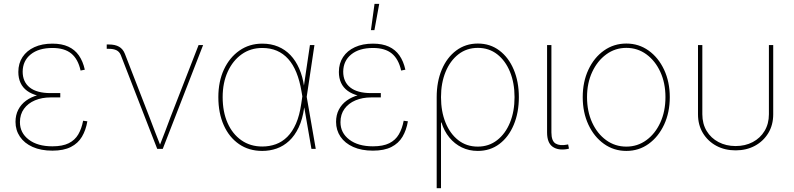

<svg xmlns="http://www.w3.org/2000/svg" viewBox="-20 -773 4125 997"><path d="M252 9.3Q192.4 9.3 149.4 -10Q106.4 -29.3 83.5 -63.2Q60.5 -97.2 60.5 -140.1Q60.5 -175.8 75 -203.6Q89.4 -231.4 115.5 -250.5Q141.6 -269.5 177.2 -279.3Q212.9 -289.1 255.9 -289.1H293V-267.1H242.2Q197.8 -267.1 161.6 -252Q125.5 -236.8 104.5 -208Q83.5 -179.2 83.5 -138.7Q83.5 -83 129.2 -48.1Q174.8 -13.2 252 -13.2Q304.7 -13.2 336.9 -29.3Q369.1 -45.4 386.5 -75.2Q403.8 -105 411.6 -146L433.6 -143.1Q425.8 -97.2 405.5 -63Q385.3 -28.8 347.9 -9.8Q310.5 9.3 252 9.3ZM254.9 -267.6Q210.9 -267.6 177.2 -276.1Q143.6 -284.7 120.8 -301.3Q98.1 -317.9 86.7 -342.5Q75.2 -367.2 75.2 -399.4Q75.2 -443.8 96.9 -476.8Q118.7 -509.8 158.4 -528.1Q198.2 -546.4 252.4 -546.4Q300.8 -546.4 334.7 -530.8Q368.7 -515.1 389.6 -485.1Q410.6 -455.1 420.4 -411.1L398.4 -406.7Q385.3 -466.3 350.1 -495.1Q314.9 -523.9 252.4 -523.9Q180.7 -523.9 139.4 -490.5Q98.1 -457 97.7 -400.9Q97.7 -347.7 134.5 -318.6Q171.4 -289.6 242.2 -289.6H293V-267.6Z M796.4 0 606.9 -487.8Q599.6 -504.9 584.5 -512.2Q569.3 -519.5 545.9 -519.5H534.2V-542H545.9Q578.1 -542 598.4 -530.3Q618.7 -518.6 628.4 -493.7L756.3 -164.1Q770.5 -127 784.7 -89.4Q798.8 -51.8 814 -14.6H808.1Q823.2 -51.8 837.2 -89.4Q851.1 -127 865.2 -164.1L1011.2 -539.1H1034.7L825.2 0Z M1341.8 10.7Q1272.5 10.7 1221.2 -24.7Q1169.9 -60.1 1141.8 -123Q1113.8 -186 1113.8 -268.6Q1113.8 -349.6 1142.8 -412.1Q1171.9 -474.6 1223.4 -510.5Q1274.9 -546.4 1341.8 -546.4Q1387.2 -546.4 1424.1 -531Q1460.9 -515.6 1488.3 -486.8Q1515.6 -458 1533.7 -416.7Q1551.8 -375.5 1559.1 -323.7H1564.9L1572.3 -272L1619.6 0H1597.2L1545.4 -299.3Q1536.1 -354.5 1519 -396.5Q1502 -438.5 1476.6 -466.8Q1451.2 -495.1 1417.7 -509.5Q1384.3 -523.9 1341.8 -523.9Q1281.2 -523.9 1235.1 -491.2Q1189 -458.5 1162.6 -400.9Q1136.2 -343.3 1136.2 -268.6Q1136.2 -192.4 1161.6 -134.8Q1187 -77.1 1233.4 -44.7Q1279.8 -12.2 1341.8 -12.2Q1379.4 -12.2 1412.4 -24.2Q1445.3 -36.1 1471.9 -62.5Q1498.5 -88.9 1517.1 -131.3Q1535.6 -173.8 1544.4 -234.9L1589.4 -539.1H1612.8L1572.3 -268.1L1565.4 -214.4H1559.6Q1551.3 -154.3 1531 -111.3Q1510.7 -68.4 1481.4 -41.3Q1452.1 -14.2 1416.5 -1.7Q1380.9 10.7 1341.8 10.7Z M1916.5 9.3Q1856.9 9.3 1814 -10Q1771 -29.3 1748 -63.2Q1725.1 -97.2 1725.1 -140.1Q1725.1 -175.8 1739.5 -203.6Q1753.9 -231.4 1780 -250.5Q1806.2 -269.5 1841.8 -279.3Q1877.4 -289.1 1920.4 -289.1H1957.5V-267.1H1906.7Q1862.3 -267.1 1826.2 -252Q1790 -236.8 1769 -208Q1748 -179.2 1748 -138.7Q1748 -83 1793.7 -48.1Q1839.4 -13.2 1916.5 -13.2Q1969.2 -13.2 2001.5 -29.3Q2033.7 -45.4 2051 -75.2Q2068.4 -105 2076.2 -146L2098.1 -143.1Q2090.3 -97.2 2070.1 -63Q2049.8 -28.8 2012.5 -9.8Q1975.1 9.3 1916.5 9.3ZM1919.4 -267.6Q1875.5 -267.6 1841.8 -276.1Q1808.1 -284.7 1785.4 -301.3Q1762.7 -317.9 1751.2 -342.5Q1739.7 -367.2 1739.7 -399.4Q1739.7 -443.8 1761.5 -476.8Q1783.2 -509.8 1823 -528.1Q1862.8 -546.4 1917 -546.4Q1965.3 -546.4 1999.3 -530.8Q2033.2 -515.1 2054.2 -485.1Q2075.2 -455.1 2085 -411.1L2063 -406.7Q2049.8 -466.3 2014.6 -495.1Q1979.5 -523.9 1917 -523.9Q1845.2 -523.9 1804 -490.5Q1762.7 -457 1762.2 -400.9Q1762.2 -347.7 1799.1 -318.6Q1835.9 -289.6 1906.7 -289.6H1957.5V-267.6ZM1906.2 -616.7 1924.8 -752.9H1949.2L1924.3 -616.7Z M2247.6 204.1V-268.6Q2247.6 -349.1 2274.2 -411.9Q2300.8 -474.6 2349.1 -510.7Q2397.5 -546.9 2461.4 -546.9Q2525.4 -546.9 2573.2 -510.7Q2621.1 -474.6 2647.7 -411.6Q2674.3 -348.6 2674.3 -268.6Q2674.3 -188 2647.7 -124.8Q2621.1 -61.5 2573.2 -25.4Q2525.4 10.7 2460.9 10.7Q2415.5 10.7 2377.9 -7.6Q2340.3 -25.9 2313.2 -59.1Q2286.1 -92.3 2272.5 -136.7H2270V204.1ZM2460.9 -11.7Q2518.6 -11.7 2561.5 -45.2Q2604.5 -78.6 2628.2 -136.5Q2651.9 -194.3 2651.9 -268.6Q2651.9 -342.3 2628.2 -400.1Q2604.5 -458 2561.8 -491.2Q2519 -524.4 2461.4 -524.4Q2403.3 -524.4 2360.4 -491Q2317.4 -457.5 2293.7 -399.7Q2270 -341.8 2270 -268.6Q2270 -194.3 2293.5 -136.5Q2316.9 -78.6 2359.6 -45.2Q2402.3 -11.7 2460.9 -11.7Z M2925.8 1Q2877.9 9.3 2849.4 -11.2Q2820.8 -31.7 2820.8 -85.4V-539.1H2843.3V-85.4Q2843.3 -40.5 2865.2 -27.6Q2887.2 -14.6 2924.8 -22Q2927.7 -22.9 2927.5 -22.7Q2927.2 -22.5 2930.2 -22.9L2934.6 -1Q2932.6 -1 2930.4 -0.5Q2928.2 0 2925.8 1Z M3232.4 10.7Q3167.5 10.7 3116.2 -25.9Q3064.9 -62.5 3035.4 -125.7Q3005.9 -189 3005.9 -268.6Q3005.9 -348.1 3035.4 -411.1Q3064.9 -474.1 3116.2 -510.5Q3167.5 -546.9 3232.4 -546.9Q3296.9 -546.9 3347.9 -510.5Q3398.9 -474.1 3428.5 -410.9Q3458 -347.7 3458 -268.6Q3458 -189 3428.5 -125.7Q3398.9 -62.5 3348.1 -25.9Q3297.4 10.7 3232.4 10.7ZM3232.4 -11.7Q3290.5 -11.7 3336.4 -45.2Q3382.3 -78.6 3408.9 -136.7Q3435.5 -194.8 3435.5 -268.6Q3435.5 -341.8 3408.9 -399.7Q3382.3 -457.5 3336.4 -491Q3290.5 -524.4 3232.4 -524.4Q3174.3 -524.4 3128.2 -490.7Q3082 -457 3055.2 -399.4Q3028.3 -341.8 3028.3 -268.6Q3028.3 -194.8 3054.9 -136.7Q3081.5 -78.6 3127.7 -45.2Q3173.8 -11.7 3232.4 -11.7Z M3799.8 7.8Q3743.7 7.8 3699.7 -15.9Q3655.8 -39.6 3630.1 -81.8Q3604.5 -124 3604.5 -179.7V-539.1H3627V-179.7Q3627 -130.4 3649.4 -93Q3671.9 -55.7 3711.2 -35.2Q3750.5 -14.6 3799.8 -14.6Q3849.6 -14.6 3888.7 -35.2Q3927.7 -55.7 3950.2 -93Q3972.7 -130.4 3972.7 -179.7V-539.1H3995.1V-179.7Q3995.1 -124 3969.5 -81.8Q3943.8 -39.6 3899.9 -15.9Q3856 7.8 3799.8 7.8Z"/></svg>

Font: Inter 18pt Thin
Style: Regular
Weight: 250
Designer: Rasmus Andersson
Foundry: rsms
Version: Version 4.001;git-66647c0bb